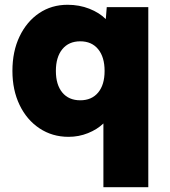

<svg xmlns="http://www.w3.org/2000/svg" viewBox="-20 -564 711 804"><path d="M413 220V-47Q387 -22 348.5 -6.5Q310 9 267 9Q199 9 145.5 -26.5Q92 -62 62 -124.5Q32 -187 32 -267Q32 -349 62 -411.5Q92 -474 144 -509Q196 -544 263 -544Q312 -544 354 -527.5Q396 -511 423 -484L427 -534H601V220ZM316 -144Q364 -144 391 -176.5Q418 -209 418 -267Q418 -325 391 -358Q364 -391 316 -391Q268 -391 241 -358Q214 -325 214 -267Q214 -209 241 -176.5Q268 -144 316 -144Z"/></svg>

Font: Lexend ExtraBold
Style: Regular
Weight: 800
Designer: Bonnie Shaver-Troup, Thomas Jockin
Foundry: Lexend
Version: Version 1.007; ttfautohint (v1.8.3)